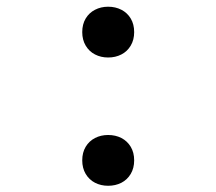

<svg xmlns="http://www.w3.org/2000/svg" viewBox="-20 -552 660 586"><path d="M231 -62.5Q231 -86.5 241.5 -104Q252 -121.5 270 -130.8Q288 -140 310 -140Q332.5 -140 350.5 -130.8Q368.5 -121.5 379 -104Q389.5 -86.5 389.5 -62.5Q389.5 -39 379 -21.2Q368.5 -3.5 350.5 5.8Q332.5 15 310 15Q288 15 270 5.8Q252 -3.5 241.5 -21.2Q231 -39 231 -62.5ZM231 -454Q231 -478 241.5 -495.5Q252 -513 270 -522.2Q288 -531.5 310 -531.5Q332.5 -531.5 350.5 -522.2Q368.5 -513 379 -495.5Q389.5 -478 389.5 -454Q389.5 -430.5 379 -412.8Q368.5 -395 350.5 -385.8Q332.5 -376.5 310 -376.5Q288 -376.5 270 -385.8Q252 -395 241.5 -412.8Q231 -430.5 231 -454Z"/></svg>

Font: Monaspace Argon Var
Style: Regular
Weight: 400
Designer: Riley Cran and the Lettermatic Team
Version: Version 1.000 (Monaspace Argon Var)